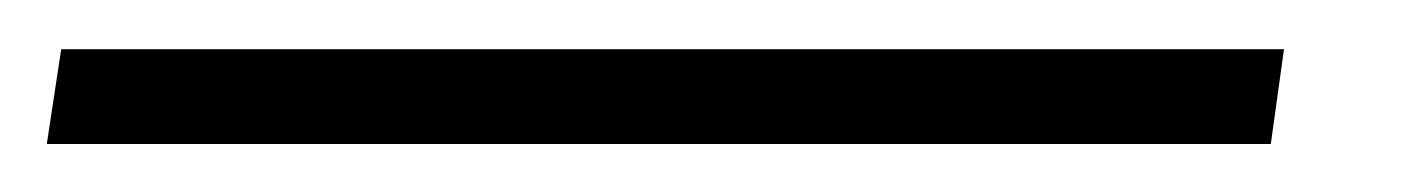

<svg xmlns="http://www.w3.org/2000/svg" viewBox="-74 24 594 80"><path d="M461 44.5 455.5 84H-54.5L-48.5 44.5Z"/></svg>

Font: Merriweather 96pt
Style: Italic
Weight: 400
Italic angle: -7.8°
Version: Version 2.101